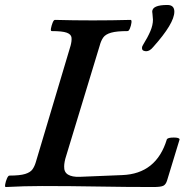

<svg xmlns="http://www.w3.org/2000/svg" viewBox="-30 -748 756 772"><path d="M558 -542Q552 -542 546.5 -544.5Q541 -547 541 -555Q541 -562 546 -569Q564 -598 574.5 -622.5Q585 -647 585 -669Q585 -673 584 -681Q583 -689 583 -693Q582 -697 582 -701Q582 -728 643 -728Q671 -728 671 -701Q671 -654 586 -559Q572 -542 558 -542ZM-7 4Q-11 4 -9 -7.5Q-7 -19 -2 -30.5Q3 -42 8 -42Q50 -42 71 -48.5Q92 -55 100.5 -67Q109 -79 114 -96L254 -565Q259 -584 257.5 -597Q256 -610 238.5 -616.5Q221 -623 178 -623Q173 -623 175 -634Q177 -645 181.5 -656.5Q186 -668 191 -668Q228 -667 266.5 -666.5Q305 -666 343 -666Q381 -666 419 -666.5Q457 -667 495 -668Q500 -668 498.5 -656.5Q497 -645 492.5 -634Q488 -623 483 -623Q439 -623 416.5 -616.5Q394 -610 385 -597Q376 -584 371 -565L236 -121Q232 -109 230 -98Q228 -87 228 -79Q227 -56 243.5 -46Q260 -36 290 -37L461 -44Q599 -49 641 -188Q645 -195 669 -195Q692 -195 692 -187L642 -23Q637 -6 626.5 -1Q616 4 587 4Q475 4 363 2Q251 0 139 0Q104 0 67 1Q30 2 -7 4Z"/></svg>

Font: Junicode SmExp
Style: Bold Italic
Weight: 700
Width: 6
Italic angle: -11°
Designer: Peter S. Baker
Version: Version 2.205; ttfautohint (v1.8.4)